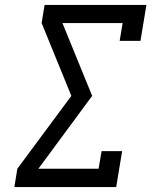

<svg xmlns="http://www.w3.org/2000/svg" viewBox="-20 -755 640 775"><path d="M38 0 50 -74 268 -368 148 -662 160 -735H571L547 -590H463L475 -662H232L352 -368L135 -74H378L390 -145H473L449 0Z"/></svg>

Font: Iosevka Slab Extended
Style: Italic
Weight: 400
Width: 7
Italic angle: -9°
Monospace: yes
Designer: Belleve Invis
Foundry: Belleve Invis
Version: Version 11.1.0; ttfautohint (v1.8.3)